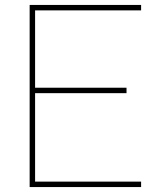

<svg xmlns="http://www.w3.org/2000/svg" viewBox="-20 -757 646 777"><path d="M100 0V-737H551V-715H122V-402H492V-380H122V-22H551V0Z"/></svg>

Font: Tomorrow Thin
Style: Regular
Weight: 250
Designer: Tony de Marco, Monica Rizzolli
Foundry: Just in Type
Version: Version 2.002